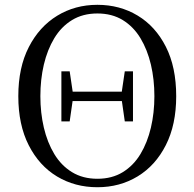

<svg xmlns="http://www.w3.org/2000/svg" viewBox="-20 -765 811 801"><path d="M236.1 -258.6V-467.5H270.7L284.3 -375.2V-353.6L270.7 -258.6ZM500.6 -258.6 487 -353.6V-375.2L500.6 -467.5H534.8V-258.6ZM386.3 16.1Q292.7 16.1 218.1 -28.7Q143.5 -73.5 100 -158.8Q56.4 -244 56.4 -363.7Q56.4 -483.3 100.1 -568.4Q143.7 -653.5 218.3 -699.2Q292.9 -744.9 386.3 -744.9Q479.8 -744.9 554.3 -700Q628.8 -655.1 671.9 -570.1Q715.1 -485 715.1 -363.7Q715.1 -244.8 671.9 -159.7Q628.8 -74.5 554.3 -29.2Q479.8 16.1 386.3 16.1ZM386.3 -19.2Q447.2 -19.2 492.1 -46.7Q536.9 -74.2 566 -122.4Q595 -170.6 609.6 -232.7Q624.1 -294.7 624.1 -363.7Q624.1 -433.4 609.6 -495.4Q595 -557.4 566 -605.6Q536.9 -653.8 492.1 -681.3Q447.2 -708.8 386.3 -708.8Q325.6 -708.8 280.6 -681.3Q235.6 -653.8 206.5 -605.6Q177.5 -557.4 162.9 -495.4Q148.4 -433.4 148.4 -363.7Q148.4 -294.7 162.9 -232.7Q177.5 -170.6 206.5 -122.4Q235.6 -74.2 280.6 -46.7Q325.6 -19.2 386.3 -19.2ZM260 -343.5V-382.6H510.7V-343.5Z"/></svg>

Font: Noto Serif JP
Style: Regular
Weight: 200
Designer: Ryoko NISHIZUKA 西塚涼子 (kana & ideographs); Frank Grießhammer (Latin, Greek & Cyrillic); Wenlong ZHANG 张文龙 (bopomofo); San
Foundry: Adobe
Version: Version 2.001;hotconv 1.1.0;makeotfexe 2.6.0